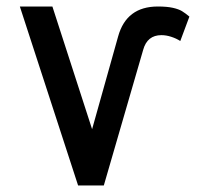

<svg xmlns="http://www.w3.org/2000/svg" viewBox="-20 -570 640 590"><path d="M41 -550H141L263 -173L343 -458Q368.5 -550 465 -550Q493 -550 511 -546Q529 -542 539.2 -535.8Q549.5 -529.5 562 -519L534 -444Q521.5 -452 506 -457Q490.5 -462 476 -462Q432.5 -462 420 -417L299 0H220Z"/></svg>

Font: JuliaMono
Style: Regular
Weight: 400
Monospace: yes
Designer: cormullion
Foundry: corm
Version: Version 0.055; ttfautohint (v1.8.4)